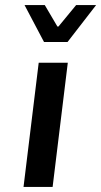

<svg xmlns="http://www.w3.org/2000/svg" viewBox="-20 -739 400 759"><path d="M73 0H188L248 -491H133ZM154 -573H247L360 -719H281L211 -634H207L157 -719H77Z"/></svg>

Font: Falling Sky
Style: Obl
Weight: 400
Designer: Paul D. Hunt
Foundry: Adobe Systems Incorporated
Version: Version 1.02